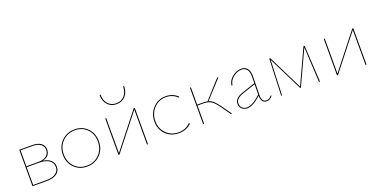

<svg xmlns="http://www.w3.org/2000/svg" viewBox="-21 -1334 3957 2012"><g transform="rotate(-20 1957.5 -328.0)"><path d="M288 -214Q344 -206 374.5 -178Q405 -150 405 -106Q405 -56 366 -28Q327 0 257 0H95V-406H238Q301 -406 336 -380.5Q371 -355 371 -310Q371 -233 288 -214ZM237 -396H106V-218H242Q298 -218 329 -242.5Q360 -267 360 -310Q360 -350 327.5 -373Q295 -396 237 -396ZM257 -10Q321 -10 357.5 -35.5Q394 -61 394 -106Q394 -154 354 -181Q314 -208 242 -208H106V-10Z M704 3Q618 3 562 -55Q506 -113 506 -201Q506 -291 565 -350Q624 -409 713 -409Q798 -409 854 -351.5Q910 -294 910 -206Q910 -115 851.5 -56Q793 3 704 3ZM704 -7Q789 -7 844 -63.5Q899 -120 899 -206Q899 -290 846.5 -344.5Q794 -399 713 -399Q628 -399 572.5 -343Q517 -287 517 -201Q517 -117 570 -62Q623 -7 704 -7Z M1082 -658H1093Q1093 -594 1127.5 -555Q1162 -516 1219 -516Q1276 -516 1310.5 -555Q1345 -594 1345 -659L1356 -658Q1356 -590 1318.5 -548Q1281 -506 1219 -506Q1157 -506 1119.5 -548Q1082 -590 1082 -658ZM1383 -406V0H1372V-390L1065 0H1054V-406H1065V-16L1372 -406Z M1729 3Q1641 3 1584 -53.5Q1527 -110 1527 -199Q1527 -288 1584.5 -348.5Q1642 -409 1727 -409Q1805 -409 1860 -357L1853 -348Q1802 -399 1727 -399Q1646 -399 1592 -341.5Q1538 -284 1538 -199Q1538 -115 1592.5 -61Q1647 -7 1729 -7Q1810 -7 1861 -61L1870 -53Q1816 3 1729 3Z M2247 -103 2320 0H2307L2237 -99Q2194 -160 2161 -181.5Q2128 -203 2073 -203H2009V0H1998V-406H2009V-213H2074Q2104 -213 2123 -208L2301 -406H2316L2133 -206Q2164 -197 2188.5 -173.5Q2213 -150 2247 -103Z M2765 -40 2774 -35Q2749 3 2707 3Q2646 3 2646 -80Q2555 3 2493 3Q2456 3 2432 -18.5Q2408 -40 2408 -75Q2408 -106 2431 -130.5Q2454 -155 2510 -173L2648 -219L2649 -294Q2650 -346 2628.5 -372.5Q2607 -399 2569 -399Q2523 -399 2478 -364.5Q2433 -330 2426 -277H2415Q2422 -334 2470 -371.5Q2518 -409 2570 -409Q2614 -409 2637.5 -379Q2661 -349 2660 -294L2657 -82Q2655 -7 2708 -7Q2743 -7 2765 -40ZM2419 -75Q2419 -43 2439.5 -25Q2460 -7 2494 -7Q2552 -7 2646 -93L2648 -208L2515 -164Q2459 -145 2439 -124Q2419 -103 2419 -75Z M3301 0H3290L3269 -392L3091 -8H3083L2893 -391L2878 0H2868L2884 -407H2896L3087 -22L3265 -407H3278Z M3820 -406V0H3809V-390L3502 0H3491V-406H3502V-16L3809 -406Z"/></g></svg>

Font: EauTest Hairline
Style: Regular
Weight: 250
Designer: Christian Thalmann (Catharsis Fonts)
Version: Version 0.001;PS 000.001;hotconv 1.0.88;makeotf.lib2.5.64775